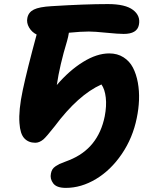

<svg xmlns="http://www.w3.org/2000/svg" viewBox="-20 -726 748 939"><path d="M301.8 192.9Q256.8 192.9 240.2 170.7Q223.6 148.4 229 123Q231 111.3 236.3 102.5Q241.7 93.8 252.4 86.7Q263.2 79.6 270.5 76.2Q277.8 72.8 294.9 66.4Q312 60.1 318.8 57.1Q460.4 0.5 492.2 -157.2Q502 -208 497.3 -248.8Q492.7 -289.6 476.1 -313Q362.3 -262.2 247.1 -107.9Q207 -57.1 192.4 -44.4Q172.4 -27.8 152.8 -27.8Q119.1 -27.8 98.9 -49.6Q78.6 -71.3 75.2 -124Q70.3 -186 91.3 -285.2Q112.3 -384.3 159.2 -557.1Q135.3 -568.8 122.1 -591.8Q108.9 -614.7 113.8 -638.2Q119.1 -666 145.5 -679.2Q171.9 -692.4 231.9 -695.8Q396 -706.1 507.8 -706.1Q593.3 -706.1 630.9 -677.2Q668.5 -648.4 659.2 -604Q650.4 -560.1 585 -560.1Q557.6 -560.1 500 -565.9Q442.4 -571.8 414.1 -571.8Q376.5 -571.8 316.9 -565.9Q314 -546.4 308.1 -525.9Q272 -407.2 257.8 -310.1Q318.4 -380.9 386 -422.9Q453.6 -464.8 514.2 -464.8Q554.2 -464.8 584 -445.8Q613.8 -426.8 630.1 -395.3Q646.5 -363.8 654.1 -322.3Q661.6 -280.8 659.9 -237.1Q658.2 -193.4 648.9 -148.9Q629.4 -51.8 575.7 27.1Q522 106 449.7 149.4Q377.4 192.9 301.8 192.9Z"/></svg>

Font: Shantell Sans Irregular
Style: Bold Italic
Weight: 700
Italic angle: -11.31°
Designer: Stephen Nixon, Anya Danilova, Shantell Martin
Foundry: Arrow Type
Version: Version 1.006;[9816181b4]